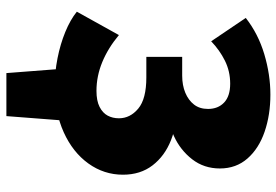

<svg xmlns="http://www.w3.org/2000/svg" viewBox="-156 -560 887 616"><g transform="rotate(90 288.0 -251.5)"><path d="M214 172 198 -35H368L352 172ZM257 17Q212 17 166.5 8Q121 -1 82 -17Q43 -33 17 -54L92 -189Q134 -154 179 -135.5Q224 -117 271 -117Q303 -117 322.5 -127Q342 -137 350.5 -153Q359 -169 359 -189Q359 -225 328 -251Q297 -277 228 -277H162V-392H222Q253 -392 277 -402Q301 -412 315 -430Q329 -448 329 -475Q329 -507 308.5 -526.5Q288 -546 248 -546Q208 -546 174 -529Q140 -512 112 -485L37 -596Q88 -636 153.5 -655.5Q219 -675 283 -675Q348 -675 402 -656.5Q456 -638 488 -601.5Q520 -565 520 -513Q520 -462 490.5 -424Q461 -386 416 -365.5Q371 -345 323 -345L316 -376Q379 -376 429.5 -356Q480 -336 510 -297Q540 -258 540 -202Q540 -141 504 -91Q468 -41 404 -12Q340 17 257 17Z"/></g></svg>

Font: Ysabeau Office Black
Style: Regular
Weight: 900
Designer: Christian Thalmann (Catharsis Fonts)
Version: Version 2.001;gftools[0.9.30]; featfreeze: tnum,lnum,ss02